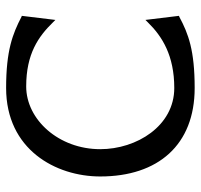

<svg xmlns="http://www.w3.org/2000/svg" viewBox="-34 -596 641 612"><g transform="rotate(-90 286.0 -289.5)"><path d="M30 -290C30 -105 131 11 312 11C432 11 485 -9 539 -38L542 -39L529 -146L521 -138C477 -93 416 -54 312 -54C191 -54 117 -174 117 -290C117 -422 211 -526 317 -526C421 -526 476 -487 521 -441L529 -433L542 -540L539 -541C485 -569 432 -590 312 -590C116 -590 30 -432 30 -290Z"/></g></svg>

Font: Charger Sport
Style: DfBdExt
Weight: 400
Designer: Jasper
Foundry: Cannot Into Space Fonts
Version: Version 1.1